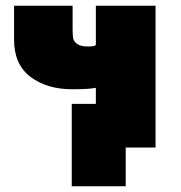

<svg xmlns="http://www.w3.org/2000/svg" viewBox="-20 -514 630 669"><path d="M522 -494V0H418V135H230V-152H314V-208Q290 -203 231 -203Q144 -203 86.5 -246Q29 -289 29 -376V-494H233V-412Q233 -391 235 -380.5Q237 -370 248.5 -361Q260 -352 287 -352Q309 -352 314 -357V-494Z"/></svg>

Font: Nunito Sans Heavy
Style: Regular
Weight: 400
Designer: Vernon Adams
Foundry: Vernon Adams
Version: Version 2.500